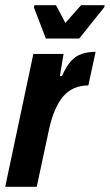

<svg xmlns="http://www.w3.org/2000/svg" viewBox="-28 -717 422 737"><path d="M-8 0 100 -510H216L202 -425H210Q226 -462 244 -482Q262 -502 285.5 -510Q309 -518 339 -518L311 -389Q282 -389 258 -379Q234 -369 215.5 -348Q197 -327 182.5 -293Q168 -259 158 -210L113 0ZM148 -569 102 -689 104 -697H187L223 -629L283 -697H374L372 -689L276 -569Z"/></svg>

Font: Saira Condensed
Style: Bold Italic
Weight: 700
Width: 3
Italic angle: -12°
Designer: Hector Gatti with collaboration of the Omnibus-Type team
Foundry: Omnibus-Type
Version: Version 1.101